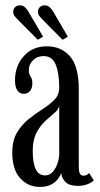

<svg xmlns="http://www.w3.org/2000/svg" viewBox="-20 -706 382 736"><path d="M133 10.5Q87 10.5 57 -23.2Q27 -57 27 -120.5Q27 -167 45.2 -197.8Q63.5 -228.5 90.2 -249.8Q117 -271 144 -288.2Q171 -305.5 189 -324.2Q207 -343 207 -369.5Q207 -426 193.5 -458.5Q180 -491 147.5 -491Q122.5 -491 106.5 -475Q90.5 -459 90.5 -438Q90.5 -421 97.2 -412.8Q104 -404.5 104 -386Q104 -368.5 95.2 -357.5Q86.5 -346.5 70.5 -346.5Q55 -346.5 46.2 -360Q37.5 -373.5 37.5 -397.5Q37.5 -453.5 71.2 -491Q105 -528.5 159.5 -528.5Q214.5 -528.5 248.2 -490.2Q282 -452 282 -363V-69Q282 -47.5 286.5 -40Q291 -32.5 300 -32.5Q308 -32.5 313.5 -36Q319 -39.5 321.5 -43L339.5 -14.5Q333 -7 316.2 -0.2Q299.5 6.5 278 6.5Q246 6.5 231.5 -8Q217 -22.5 214.5 -42Q211.5 -33.5 202.8 -21Q194 -8.5 177 1Q160 10.5 133 10.5ZM152.5 -33.5Q170.5 -33.5 182.8 -47.8Q195 -62 201 -81.5Q207 -101 207 -117V-302.5Q206 -288 190.5 -274.8Q175 -261.5 155 -243.5Q135 -225.5 120.2 -197.8Q105.5 -170 105.5 -127.5Q105.5 -33.5 152.5 -33.5ZM220 -553.5 142 -632Q134 -640 129.8 -646.2Q125.5 -652.5 125.5 -660Q125.5 -672 132.8 -678.8Q140 -685.5 149.5 -685.5Q163.5 -685.5 171.2 -677.8Q179 -670 184.5 -660.5L240 -565.5ZM125 -553.5 47 -632Q39 -640 34.8 -646.2Q30.5 -652.5 30.5 -660Q30.5 -672 37.8 -678.8Q45 -685.5 55 -685.5Q68.5 -685.5 76.2 -677.8Q84 -670 89.5 -660.5L145 -565.5Z"/></svg>

Font: Imbue 10pt
Style: Regular
Weight: 400
Designer: Tyler Finck
Foundry: Etcetera Type Company
Version: Version 1.102; ttfautohint (v1.8.3)